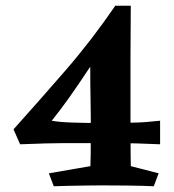

<svg xmlns="http://www.w3.org/2000/svg" viewBox="-20 -648 605 668"><path d="M435 -628Q434 -534 434 -449.5Q434 -365 434 -279Q434 -232 434 -192.5Q434 -153 434.5 -110.5Q435 -68 436 -10H292Q295 -66 295.5 -109Q296 -152 296 -203Q296 -255 295 -303Q294 -351 294 -416Q249 -348 219 -306Q189 -264 160 -228Q186 -223 234.5 -221.5Q283 -220 330 -220Q375 -220 402.5 -220.5Q430 -221 450 -221.5Q470 -222 489.5 -223.5Q509 -225 537 -228V-146Q497 -148 457 -149Q417 -150 370 -150Q323 -150 261 -150Q225 -150 197.5 -150Q170 -150 137 -149Q104 -148 50 -146L27 -198Q115 -296 207 -402Q299 -508 381 -628ZM435 -70 532 -45 515 0Q496 -1 474 -1.5Q452 -2 419 -2.5Q386 -3 333 -3Q311 -3 280.5 -2.5Q250 -2 219.5 -1.5Q189 -1 167 0L150 -45L295 -70Z"/></svg>

Font: Alkalami
Style: Regular
Weight: 400
Designer: Becca Hirsbrunner Spalinger
Foundry: SIL International
Version: Version 2.000